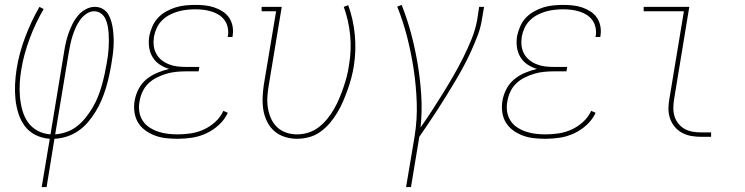

<svg xmlns="http://www.w3.org/2000/svg" viewBox="-20 -558 3040 783"><path d="M150 205 183 8Q152 6 125 -7.5Q98 -21 81 -44Q64 -67 55 -95.5Q46 -124 43 -154Q40 -184 41.5 -215.5Q43 -247 48 -278Q53 -310 62 -343Q71 -376 83 -407.5Q95 -439 109.5 -470Q124 -501 141 -530L158 -521Q141 -492 127 -462.5Q113 -433 101.5 -402Q90 -371 81 -339Q72 -307 67 -275Q62 -247 60.5 -218Q59 -189 61.5 -161.5Q64 -134 71.5 -107.5Q79 -81 94 -59.5Q109 -38 133 -25Q157 -12 186 -10L242 -350Q245 -369 249.5 -388Q254 -407 260.5 -425Q267 -443 276 -461Q285 -479 298.5 -495Q312 -511 330 -520.5Q348 -530 367 -530Q385 -530 399.5 -521.5Q414 -513 422 -499Q430 -485 434.5 -468.5Q439 -452 441 -435Q443 -418 443.5 -401Q444 -384 443 -366.5Q442 -349 439.5 -331.5Q437 -314 434 -296Q430 -272 424.5 -247Q419 -222 411.5 -197.5Q404 -173 394 -149.5Q384 -126 370 -103Q356 -80 338.5 -59.5Q321 -39 299 -24Q277 -9 252 -1Q227 7 202 8L170 205ZM205 -10Q229 -12 252 -20Q275 -28 294.5 -43.5Q314 -59 329.5 -78.5Q345 -98 357.5 -119Q370 -140 379 -162.5Q388 -185 394.5 -207.5Q401 -230 406 -253Q411 -276 415 -299Q418 -315 420 -330.5Q422 -346 423 -361.5Q424 -377 424 -392.5Q424 -408 423 -423Q422 -438 419 -453Q416 -468 410 -481Q404 -494 392 -503Q380 -512 364 -512Q347 -512 332 -501.5Q317 -491 306.5 -476.5Q296 -462 289 -446Q282 -430 276.5 -413.5Q271 -397 267.5 -380.5Q264 -364 261 -347Z M705 8Q681 8 657.5 5.5Q634 3 612.5 -5Q591 -13 573 -26Q555 -39 543.5 -57.5Q532 -76 528.5 -99.5Q525 -123 529 -147Q533 -171 545 -194.5Q557 -218 577 -234.5Q597 -251 621 -261Q645 -271 670 -277Q649 -283 631 -295Q613 -307 602 -325.5Q591 -344 588 -366.5Q585 -389 589 -412Q593 -431 601.5 -450.5Q610 -470 624.5 -485.5Q639 -501 658 -511.5Q677 -522 696.5 -528Q716 -534 736.5 -536Q757 -538 776 -538Q796 -538 815.5 -536Q835 -534 853 -528Q871 -522 887 -512Q903 -502 913.5 -487Q924 -472 928 -453Q932 -434 929 -414Q929 -412 928.5 -410.5Q928 -409 928 -407H908Q909 -408 909 -410Q909 -412 910 -413Q912 -430 908.5 -446.5Q905 -463 895.5 -476Q886 -489 872.5 -497.5Q859 -506 843 -511Q827 -516 810.5 -518Q794 -520 776 -520Q759 -520 741 -518Q723 -516 705.5 -511Q688 -506 671 -497Q654 -488 640.5 -474.5Q627 -461 619 -443.5Q611 -426 608 -409Q605 -390 607 -372Q609 -354 617.5 -338.5Q626 -323 639.5 -312.5Q653 -302 669.5 -295.5Q686 -289 704 -287Q722 -285 741 -285H793L790 -267H738Q718 -267 698 -265Q678 -263 658 -257Q638 -251 619 -241.5Q600 -232 585 -217.5Q570 -203 561 -183.5Q552 -164 549 -144Q545 -124 548 -103.5Q551 -83 561.5 -66.5Q572 -50 588.5 -39Q605 -28 624 -21.5Q643 -15 663.5 -12.5Q684 -10 705 -10Q731 -10 758 -14Q785 -18 810.5 -29.5Q836 -41 857.5 -60.5Q879 -80 891 -106L909 -98Q896 -70 872.5 -48.5Q849 -27 821 -14Q793 -1 763.5 3.5Q734 8 705 8Z M1191 8Q1165 8 1140.5 0Q1116 -8 1098 -24Q1080 -40 1069 -62.5Q1058 -85 1054 -109.5Q1050 -134 1051 -160.5Q1052 -187 1056 -213L1106 -512H1047V-530H1129L1076 -210Q1072 -187 1070.5 -163.5Q1069 -140 1072.5 -118Q1076 -96 1085 -75.5Q1094 -55 1109.5 -40Q1125 -25 1146.5 -17.5Q1168 -10 1191 -10Q1214 -10 1237 -17Q1260 -24 1279.5 -39Q1299 -54 1314.5 -73Q1330 -92 1342 -113Q1354 -134 1363.5 -156.5Q1373 -179 1380.5 -201Q1388 -223 1394 -245.5Q1400 -268 1403 -291Q1414 -353 1408 -414Q1402 -475 1382 -530L1400 -537Q1421 -479 1427 -416Q1433 -353 1423 -289Q1419 -264 1412.5 -239.5Q1406 -215 1397.5 -191.5Q1389 -168 1379 -144.5Q1369 -121 1355.5 -98.5Q1342 -76 1325 -56Q1308 -36 1286.5 -20.5Q1265 -5 1240 1.5Q1215 8 1191 8Z M1636 205 1671 -3Q1682 -72 1679.5 -140.5Q1677 -209 1667 -275.5Q1657 -342 1640.5 -406.5Q1624 -471 1600 -531L1618 -538Q1641 -480 1657 -419.5Q1673 -359 1683.5 -296Q1694 -233 1698 -168Q1702 -103 1695 -38Q1719 -72 1742 -107.5Q1765 -143 1787 -178.5Q1809 -214 1830 -250.5Q1851 -287 1869.5 -324Q1888 -361 1903.5 -399.5Q1919 -438 1926 -477L1934 -530H1954L1945 -477Q1940 -445 1928 -413.5Q1916 -382 1902 -351Q1888 -320 1872 -290Q1856 -260 1838.5 -230.5Q1821 -201 1803 -172Q1785 -143 1766.5 -114Q1748 -85 1728.5 -56.5Q1709 -28 1690 0L1656 205Z M2205 8Q2181 8 2157.5 5.5Q2134 3 2112.5 -5Q2091 -13 2073 -26Q2055 -39 2043.5 -57.5Q2032 -76 2028.5 -99.5Q2025 -123 2029 -147Q2033 -171 2045 -194.5Q2057 -218 2077 -234.5Q2097 -251 2121 -261Q2145 -271 2170 -277Q2149 -283 2131 -295Q2113 -307 2102 -325.5Q2091 -344 2088 -366.5Q2085 -389 2089 -412Q2093 -431 2101.5 -450.5Q2110 -470 2124.5 -485.5Q2139 -501 2158 -511.5Q2177 -522 2196.5 -528Q2216 -534 2236.5 -536Q2257 -538 2276 -538Q2296 -538 2315.5 -536Q2335 -534 2353 -528Q2371 -522 2387 -512Q2403 -502 2413.5 -487Q2424 -472 2428 -453Q2432 -434 2429 -414Q2429 -412 2428.5 -410.5Q2428 -409 2428 -407H2408Q2409 -408 2409 -410Q2409 -412 2410 -413Q2412 -430 2408.5 -446.5Q2405 -463 2395.5 -476Q2386 -489 2372.5 -497.5Q2359 -506 2343 -511Q2327 -516 2310.5 -518Q2294 -520 2276 -520Q2259 -520 2241 -518Q2223 -516 2205.5 -511Q2188 -506 2171 -497Q2154 -488 2140.5 -474.5Q2127 -461 2119 -443.5Q2111 -426 2108 -409Q2105 -390 2107 -372Q2109 -354 2117.5 -338.5Q2126 -323 2139.5 -312.5Q2153 -302 2169.5 -295.5Q2186 -289 2204 -287Q2222 -285 2241 -285H2293L2290 -267H2238Q2218 -267 2198 -265Q2178 -263 2158 -257Q2138 -251 2119 -241.5Q2100 -232 2085 -217.5Q2070 -203 2061 -183.5Q2052 -164 2049 -144Q2045 -124 2048 -103.5Q2051 -83 2061.5 -66.5Q2072 -50 2088.5 -39Q2105 -28 2124 -21.5Q2143 -15 2163.5 -12.5Q2184 -10 2205 -10Q2231 -10 2258 -14Q2285 -18 2310.5 -29.5Q2336 -41 2357.5 -60.5Q2379 -80 2391 -106L2409 -98Q2396 -70 2372.5 -48.5Q2349 -27 2321 -14Q2293 -1 2263.5 3.5Q2234 8 2205 8Z M2840 0Q2819 0 2799 -3.5Q2779 -7 2761.5 -16.5Q2744 -26 2731.5 -41Q2719 -56 2712.5 -75Q2706 -94 2706 -114.5Q2706 -135 2710 -156L2769 -512H2605V-530H2791L2729 -153Q2726 -135 2726 -117Q2726 -99 2731 -83Q2736 -67 2747 -53.5Q2758 -40 2772.5 -32Q2787 -24 2804.5 -21Q2822 -18 2840 -18H2880V0Z"/></svg>

Font: Iosevka Slab Thin
Style: Italic
Weight: 100
Italic angle: -9°
Monospace: yes
Designer: Belleve Invis
Foundry: Belleve Invis
Version: Version 11.1.1; ttfautohint (v1.8.3)